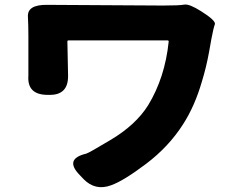

<svg xmlns="http://www.w3.org/2000/svg" viewBox="-20 -762 1040 832"><path d="M461 41Q393 66 342 14L326 -3Q257 -73 353 -96Q363 -98 458 -155Q568 -220 622 -306Q695 -426 711 -582Q711 -587 706 -587H277Q272 -587 272 -582L275 -434Q276 -348 191 -351H182Q97 -353 103 -434Q103 -439 103 -479V-608Q103 -649 101 -690Q98 -742 184 -741L687 -738Q757 -738 778.5 -742Q800 -746 852 -713Q917 -672 911 -656.5Q905 -641 896 -593Q893 -578 886 -537Q874 -471 855 -409Q824 -302 773 -223Q711 -126 613 -52Q515 22 461 41Z"/></svg>

Font: Resource Han Rounded KR Heavy
Style: Regular
Weight: 900
Designer: Cyano Hao (round all glyphs); Ryoko NISHIZUKA 西塚涼子 (kana, bopomofo & ideographs); Paul D. Hunt (Latin, Greek & Cyrillic)
Foundry: Cyano Hao
Version: 0.990